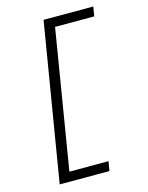

<svg xmlns="http://www.w3.org/2000/svg" viewBox="-139 -909 879 1137"><g transform="rotate(-15 300.0 -340.0)"><path d="M82 143 242 -823H547L537 -765H297L157 85H397L387 143Z"/></g></svg>

Font: Iosevka Aile Light Oblique
Style: Regular
Weight: 300
Italic angle: -9°
Designer: Belleve Invis
Foundry: Belleve Invis
Version: Version 31.1.0; ttfautohint (v1.8.4)